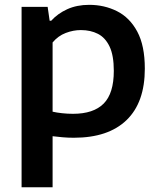

<svg xmlns="http://www.w3.org/2000/svg" viewBox="-20 -574 678 814"><path d="M71.5 220V-545H182L190.5 -486H197Q224.5 -516.5 265.2 -535Q306 -553.5 358 -553.5Q422.5 -553.5 476.2 -526.5Q530 -499.5 562 -440Q594 -380.5 594 -283Q594 -139.5 516.5 -64.8Q439 10 293 10Q269 10 245.8 8Q222.5 6 203 3.5V220ZM289.5 -91.5Q376.5 -91.5 419.5 -134.8Q462.5 -178 462.5 -273.5Q462.5 -339 444.5 -376.8Q426.5 -414.5 395.2 -430.5Q364 -446.5 323 -446.5Q290.5 -446.5 258.5 -434.2Q226.5 -422 203 -394V-100.5Q220.5 -96.5 243.5 -94Q266.5 -91.5 289.5 -91.5Z"/></svg>

Font: Encode Sans Semi Expanded SemiBold
Style: Regular
Weight: 600
Width: 6
Designer: Multiple Designers
Foundry: Impallari Type
Version: Version 3.000; ttfautohint (v1.8.3) -l 8 -r 50 -G 200 -x 14 